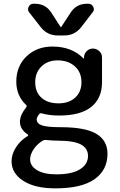

<svg xmlns="http://www.w3.org/2000/svg" viewBox="-20 -780 644 1030"><path d="M209 -25.4Q179.7 -7.8 160.6 20.5Q141.6 48.8 141.6 75.2Q141.6 110.4 178.7 132.8Q215.8 155.3 282.2 155.3Q365.2 155.3 408.7 128.4Q452.1 101.6 452.1 56.6Q452.1 15.6 414.1 -4.9Q376 -25.4 289.1 -25.4Q262.7 -25.4 224.6 -29.3Q217.8 -30.3 209 -25.4ZM289.1 -456.1Q235.4 -456.1 202.1 -423.3Q168.9 -390.6 168.9 -338.9Q168.9 -286.1 202.1 -255.9Q235.4 -225.6 293.9 -225.6Q349.6 -225.6 383.3 -256.3Q417 -287.1 417 -338.9Q417 -392.6 381.3 -424.3Q345.7 -456.1 289.1 -456.1ZM277.3 230.5Q167 230.5 104.5 189.9Q42 149.4 42 85Q42 47.9 65.4 10.7Q88.9 -26.4 127.9 -49.8Q134.8 -54.7 128.9 -58.6Q86.9 -85.9 86.9 -127Q86.9 -162.1 121.1 -205.1Q126 -211.9 120.1 -216.8Q67.4 -266.6 67.4 -341.8Q67.4 -424.8 122.1 -477.5Q176.8 -530.3 261.7 -530.3Q364.3 -530.3 427.7 -466.8Q428.7 -465.8 429.7 -465.8Q430.7 -465.8 430.7 -466.8V-472.7Q430.7 -491.2 444.8 -505.4Q459 -519.5 478.5 -519.5Q497.1 -519.5 512.2 -505.9Q527.3 -492.2 527.3 -471.7V-339.8Q527.3 -252.9 469.7 -206.5Q412.1 -160.2 296.9 -160.2Q244.1 -160.2 204.1 -171.9Q194.3 -173.8 190.4 -168Q177.7 -152.3 176.8 -139.6Q176.8 -117.2 205.1 -107.4Q233.4 -97.7 304.7 -97.7Q437.5 -97.7 497.1 -62Q556.6 -26.4 556.6 44.9Q556.6 132.8 486.8 181.6Q417 230.5 277.3 230.5ZM446.3 -759.8H455.1Q471.7 -759.8 480 -743.7Q488.3 -727.5 477.5 -714.8L416 -634.8Q380.9 -589.8 325.2 -589.8H289.1Q233.4 -589.8 198.2 -634.8L135.7 -714.8Q126 -727.5 133.8 -743.7Q141.6 -759.8 159.2 -759.8H168Q224.6 -759.8 254.9 -712.9L304.7 -635.7Q304.7 -634.8 306.6 -634.8Q308.6 -634.8 308.6 -635.7L359.4 -712.9Q389.6 -759.8 446.3 -759.8Z"/></svg>

Font: Rounded Mgen+ 2p medium
Style: Regular
Weight: 500
Designer: [Source Han Sans]
Ryoko NISHIZUKA  (kana & ideographs); Paul D. Hunt (Latin, Greek & Cyrillic); Wenlong ZHANG  (bopomofo
Version: Version 1.059.20150602